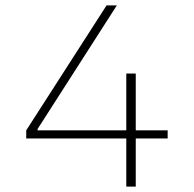

<svg xmlns="http://www.w3.org/2000/svg" viewBox="-20 -690 717 710"><path d="M447 -418V-208H119V-213L412 -670H374L77 -208V-178H447V0H482V-178H600V-208H482V-418Z"/></svg>

Font: LT Wave Text Thin
Style: Regular
Weight: 100
Designer: Daniel Lyons
Version: Version 2.5 (Glyphs App)